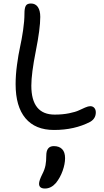

<svg xmlns="http://www.w3.org/2000/svg" viewBox="-20 -746 592 1092"><path d="M287.1 -6.8Q180.7 -6.8 124.8 -73.5Q68.8 -140.1 68.8 -267.1Q68.8 -319.3 76.7 -377.4Q84.5 -435.5 94 -478.3Q103.5 -521 111.3 -573.7Q119.1 -626.5 119.1 -668.9Q119.1 -699.2 126.5 -712.6Q133.8 -726.1 155.8 -726.1Q181.6 -726.1 195.3 -706.1Q209 -686 209 -649.9Q209 -583 183.6 -455.3Q158.2 -327.6 158.2 -258.8Q158.2 -94.2 291 -94.2Q336.4 -94.2 373.3 -101.8Q410.2 -109.4 428.5 -118.2Q446.8 -127 464.4 -134.5Q481.9 -142.1 493.2 -142.1Q507.8 -142.1 516.4 -132.3Q524.9 -122.6 524.9 -106.9Q524.9 -71.8 493.2 -53.2Q404.3 -6.8 287.1 -6.8ZM235.8 326.2Q202.1 326.2 202.1 298.8Q202.1 281.2 221.2 243.2Q234.4 217.3 238.8 193.8Q243.2 170.4 243.2 139.2Q243.2 85 286.1 85Q316.4 85 333.3 102.1Q350.1 119.1 350.1 153.8Q350.1 186.5 336.2 225.6Q322.3 264.6 297.9 294.9Q270.5 326.2 235.8 326.2Z"/></svg>

Font: Shantell Sans Bouncy
Style: Regular
Weight: 400
Designer: Stephen Nixon, Anya Danilova, Shantell Martin
Foundry: Arrow Type
Version: Version 1.006;[9816181b4]